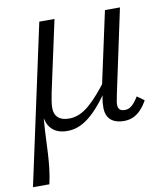

<svg xmlns="http://www.w3.org/2000/svg" viewBox="-94 -610 814 933"><g transform="rotate(-10 313.5 -143.5)"><path d="M206 10Q181 10 161.5 3Q142 -4 128 -18.5Q114 -33 107 -55Q100 -77 101 -108L113 -154Q105 -99 101.5 -55Q98 -11 96.5 28Q95 67 93 102Q91 137 87 173.5Q83 210 74 250H-7L163 -537H238L163 -191Q158 -166 155 -147Q152 -128 152 -112Q152 -82 170 -65Q188 -48 224 -48Q251 -48 275.5 -58.5Q300 -69 324.5 -90Q349 -111 375.5 -141.5Q402 -172 431 -211L439 -182Q411 -139 383.5 -104Q356 -69 328 -43.5Q300 -18 270 -4Q240 10 206 10ZM485 10Q458 10 438 1Q418 -8 407.5 -26Q397 -44 397 -71Q397 -83 398 -95.5Q399 -108 401.5 -120Q404 -132 406 -142L403 -149L487 -537H561L474 -129Q472 -118 470 -108.5Q468 -99 466.5 -90.5Q465 -82 465 -74Q465 -57 473.5 -49.5Q482 -42 498 -42Q514 -42 525.5 -49.5Q537 -57 547 -69.5Q557 -82 566 -97L601 -72Q587 -46 569.5 -27.5Q552 -9 531.5 0.5Q511 10 485 10Z"/></g></svg>

Font: Roboto Serif Light
Style: Italic
Weight: 300
Italic angle: -10°
Version: Version 1.007